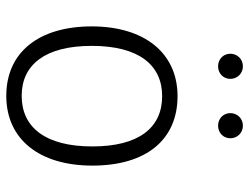

<svg xmlns="http://www.w3.org/2000/svg" viewBox="-111 -671 793 611"><g transform="rotate(90 285.5 -365.5)"><path d="M191 -742C168 -742 151 -724 151 -702C151 -680 168 -663 191 -663C214 -663 231 -680 231 -702C231 -724 214 -742 191 -742ZM380 -742C357 -742 340 -724 340 -702C340 -680 357 -663 380 -663C403 -663 420 -680 420 -702C420 -724 403 -742 380 -742ZM286 -534C149 -534 64 -429 64 -261C64 -93 146 11 285 11C423 11 507 -94 507 -263C507 -434 425 -534 286 -534ZM286 -485C387 -485 446 -410 446 -263C446 -113 385 -38 285 -38C185 -38 126 -114 126 -261C126 -411 187 -485 286 -485Z"/></g></svg>

Font: FiraGO Light
Style: Regular
Weight: 300
Designer: bBox Type
Foundry: bBox Type GmbH
Version: Version 1.001;PS 001.001;hotconv 1.0.88;makeotf.lib2.5.64775